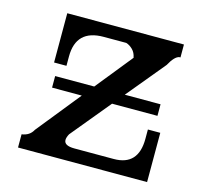

<svg xmlns="http://www.w3.org/2000/svg" viewBox="-80 -587 709 674"><g transform="rotate(15 274.5 -250.0)"><path d="M319 -234H484V-276H354L469 -415Q488 -450 505 -453H509V-500H85V-321H130V-355Q130 -453 230 -453H312Q325 -449 336 -438Q347 -427 350 -410H351L243 -276H101V-234H209L81 -75Q69 -52 40 -48V0H509V-179H464V-145Q464 -48 375 -48H232Q194 -48 194 -69Q194 -78 201 -91Z"/></g></svg>

Font: Sawarabi Mincho
Style: Regular
Weight: 400
Version: Version 1.082; ttfautohint (v1.8.4.7-5d5b)